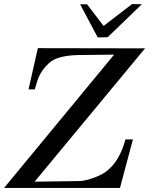

<svg xmlns="http://www.w3.org/2000/svg" viewBox="-72 -929 752 949"><path d="M645 -690 115 -691 69 -487H100Q113 -533 119 -547Q136 -586 170 -617Q210 -655 317 -657L492 -659L-52 0H521L585 -240H548Q519 -132 455 -83Q430 -64 388 -49Q346 -34 317 -34L99 -31ZM629 -908 460 -745 411 -744 324 -908H358L440 -801L581 -909Z"/></svg>

Font: GFS Didot
Style: Italic
Weight: 400
Italic angle: -12°
Designer: Takis Katsoulidis and George D. Matthiopoulos
Foundry: George Matthiopoulos and Takis Katsoulidis
Version: Version 1.0